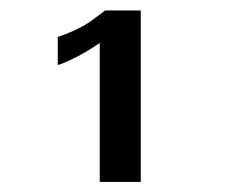

<svg xmlns="http://www.w3.org/2000/svg" viewBox="-20 -705 443 375"><path d="M174.8 -349.6V-621.1Q149.4 -603.5 124.5 -591.3Q99.6 -579.1 92.8 -578.1V-632.8Q135.7 -647.5 160.6 -666Q185.5 -684.6 185.5 -684.6H254.9V-349.6Z"/></svg>

Font: Namkio Khamti
Style: Bold
Weight: 700
Designer: Debbi Hosken
Foundry: SIL International
Version: Version 3.917